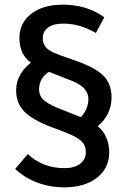

<svg xmlns="http://www.w3.org/2000/svg" viewBox="-20 -742 539 821"><path d="M45 -20 99 -83Q128 -55 168 -39Q208 -23 255 -23Q299 -23 323 -42Q347 -61 347 -91Q347 -113 336.5 -128.5Q326 -144 299.5 -158Q273 -172 223 -190Q129 -223 89 -260Q49 -297 49 -356Q49 -391 66 -421.5Q83 -452 112 -474Q63 -510 63 -580Q63 -643 113 -682.5Q163 -722 249 -722Q352 -722 426 -668L390 -601Q355 -621 321.5 -631Q288 -641 249 -641Q208 -641 185.5 -624Q163 -607 163 -580Q163 -557 174 -542.5Q185 -528 209.5 -517Q234 -506 285 -489Q379 -458 418 -422.5Q457 -387 457 -325Q457 -253 398 -202Q422 -183 434.5 -154Q447 -125 447 -90Q447 -23 394.5 18Q342 59 255 59Q192 59 137.5 38Q83 17 45 -20ZM358 -319Q358 -343 340 -363.5Q322 -384 276 -401Q241 -414 189 -435Q147 -407 147 -360Q147 -335 163.5 -317.5Q180 -300 225 -281L326 -241Q358 -277 358 -319Z"/></svg>

Font: Niramit Medium
Style: Regular
Weight: 500
Designer: Katatrad Aksorn Co.,Ltd.
Foundry: Cadson Demak Co.,Ltd.
Version: Version 1.000; ttfautohint (v1.6)